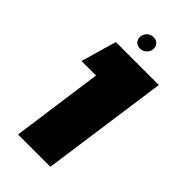

<svg xmlns="http://www.w3.org/2000/svg" viewBox="-221 -757 815 815"><g transform="rotate(45 186.5 -349.5)"><path d="M125 -411H38L84 -571H342L262 0H68ZM218 -665Q218 -680 208.5 -689.5Q199 -699 183 -699Q165 -699 153 -686.5Q141 -674 141 -658Q141 -643 150.5 -633.5Q160 -624 176 -624Q194 -624 206 -636.5Q218 -649 218 -665Z"/></g></svg>

Font: FiraGO Heavy
Style: Italic
Weight: 900
Italic angle: -8°
Designer: bBox Type GmbH
Foundry: bBox Type GmbH
Version: Version 1.001